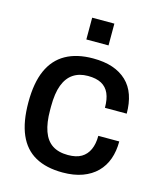

<svg xmlns="http://www.w3.org/2000/svg" viewBox="-110 -801 752 894"><g transform="rotate(15 266.0 -354.0)"><path d="M276 12Q197 12 144 -17.5Q91 -47 64.5 -108Q38 -169 38 -263Q38 -357 65 -417.5Q92 -478 145.5 -508Q199 -538 277 -538Q331 -538 371 -524.5Q411 -511 439 -484.5Q467 -458 480.5 -419Q494 -380 494 -330H389Q389 -372 377 -399Q365 -426 340 -439.5Q315 -453 275 -453Q233 -453 204 -433.5Q175 -414 160 -374.5Q145 -335 145 -271V-254Q145 -193 159.5 -152.5Q174 -112 203.5 -92.5Q233 -73 279 -73Q319 -73 343.5 -87.5Q368 -102 380.5 -129.5Q393 -157 393 -196H494Q494 -149 480.5 -111Q467 -73 439.5 -45.5Q412 -18 371 -3Q330 12 276 12ZM223 -615V-720H330V-615Z"/></g></svg>

Font: Archivo SemiBold Medium
Style: Regular
Weight: 500
Version: Version 2.001